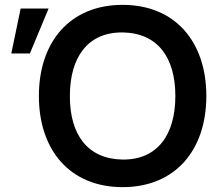

<svg xmlns="http://www.w3.org/2000/svg" viewBox="-20 -755 899 790"><path d="M484.5 15C700.5 15 829 -136.5 829 -360C829 -583.5 700.5 -735 484.5 -735C268.5 -735 140 -583.5 140 -360C140 -136.5 268.5 15 484.5 15ZM65 -720H180L103 -535H26.5ZM484.5 -98.5C339.5 -100.5 267 -202.5 267.5 -360C267.5 -517.5 339.5 -623 484.5 -621.5C629.5 -619.5 701.5 -517.5 701.5 -360C701.5 -202.5 629.5 -97 484.5 -98.5Z"/></svg>

Font: Hauora
Style: Bold
Weight: 700
Designer: Wayne Shih
Foundry: WCYS
Version: Version 1.001;hotconv 1.0.109;makeotfexe 2.5.65596